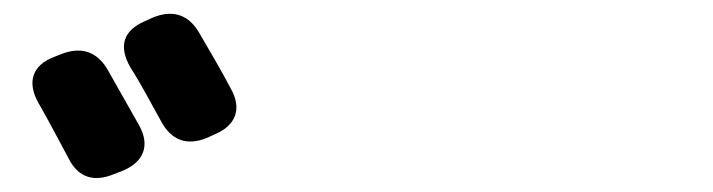

<svg xmlns="http://www.w3.org/2000/svg" viewBox="-20 -827 1040 280"><path d="M69 -748 59 -744C27 -732 19 -707 36 -677C51 -651 66 -622 80 -596C94 -568 117 -561 146 -573L159 -578C190 -591 199 -615 183 -644L136 -727C120 -753 97 -759 69 -748ZM170 -729C186 -704 201 -675 215 -650C230 -622 253 -614 282 -626L293 -631C324 -644 333 -668 317 -697C303 -724 285 -754 270 -780C254 -807 230 -813 202 -801L191 -796C159 -782 153 -759 170 -729Z"/></svg>

Font: コーポレート・ロゴ（ラウンド）ver3 Bold
Style: Regular
Weight: 700
Designer: [KANA_main] LOGOTYPE.JP [Source Han Sans] Ryoko NISHIZUKA 西塚涼子 (kana, bopomofo & ideographs); Paul D. Hunt (Latin, Greek
Version: Version 12.001;FEAKit 1.0